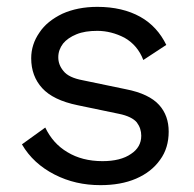

<svg xmlns="http://www.w3.org/2000/svg" viewBox="-20 -530 567 560"><path d="M273 10C312 10 347 4 377 -9C407 -22 430 -40 447 -64C464 -87 472 -115 472 -146C472 -177 463 -203 444 -224C425 -245 393 -261 346 -270L221 -296C194 -301 175 -310 165 -323C155 -335 150 -348 150 -363C150 -378 155 -391 164 -403C173 -414 186 -423 203 -430C220 -437 240 -440 264 -440C291 -440 318 -433 343 -420C368 -406 387 -384 398 -355L465 -399C448 -434 423 -462 389 -481C355 -500 313 -510 264 -510C225 -510 191 -503 162 -490C133 -476 110 -458 95 -435C79 -412 71 -387 71 -360C71 -325 82 -296 103 -273C124 -250 158 -233 207 -223L327 -198C352 -193 370 -184 379 -173C388 -161 392 -148 392 -134C392 -112 382 -94 362 -81C342 -67 314 -60 279 -60C239 -60 205 -69 177 -86C148 -103 127 -127 112 -158L44 -109C66 -71 98 -42 139 -21C180 0 224 10 273 10Z"/></svg>

Font: WorkSans-Regular
Style: Regular
Weight: 500
Designer: Wei Huang
Foundry: Wei Huang
Version: ""